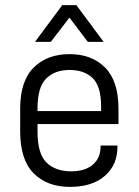

<svg xmlns="http://www.w3.org/2000/svg" viewBox="-20 -726 543 752"><path d="M127 -240V-210Q127 -124 162 -89.5Q197 -55 259 -55Q313 -55 343.5 -81Q374 -107 374 -153V-156H440V-151Q440 -80 390.5 -37Q341 6 254 6Q165 6 112 -47Q59 -100 59 -212V-300Q59 -409 112 -461.5Q165 -514 252 -514Q339 -514 391.5 -461.5Q444 -409 444 -300V-240ZM127 -302V-291H376V-309Q376 -388 343 -420Q310 -452 252 -452Q195 -452 161 -418.5Q127 -385 127 -302ZM224 -706H279L386 -562H324L252 -657L179 -562H117Z"/></svg>

Font: D-DIN
Style: Regular
Weight: 400
Designer: Charles Nix
Foundry: Datto Inc.
Version: Version 1.00